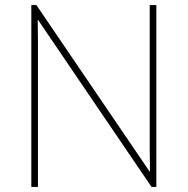

<svg xmlns="http://www.w3.org/2000/svg" viewBox="-20 -734 738 754"><path d="M594 0H575L130 -655H128Q129 -612 129 -577Q129 -542 129 -502V0H103V-714H123L567 -61H569Q568 -99 568 -138Q568 -177 568 -211V-714H594Z"/></svg>

Font: Noto Sans Thin
Style: Regular
Weight: 100
Designer: Monotype Design Team
Foundry: Monotype Imaging Inc.
Version: Version 2.007